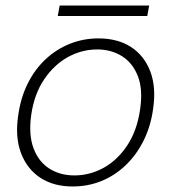

<svg xmlns="http://www.w3.org/2000/svg" viewBox="-20 -663 620 695"><path d="M243 12Q174 12 126 -19.5Q78 -51 56 -109Q34 -167 46 -246Q55 -310 80.5 -361Q106 -412 145 -448.5Q184 -485 233 -504.5Q282 -524 336 -524Q406 -524 454 -493Q502 -462 524 -404.5Q546 -347 534 -267Q525 -204 499 -152.5Q473 -101 434 -64Q395 -27 346.5 -7.5Q298 12 243 12ZM249 -28Q305 -28 355 -55.5Q405 -83 440.5 -136.5Q476 -190 487 -266Q498 -339 479 -387.5Q460 -436 421 -460Q382 -484 332 -484Q276 -484 226 -456.5Q176 -429 140 -376Q104 -323 93 -247Q83 -175 101.5 -126Q120 -77 159 -52.5Q198 -28 249 -28ZM189 -605 196 -643H520L513 -605Z"/></svg>

Font: DM Sans 12pt ExtraLight
Style: Italic
Weight: 250
Italic angle: -10°
Version: Version 4.004;gftools[0.9.30]